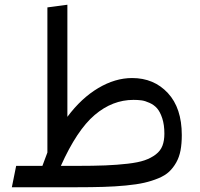

<svg xmlns="http://www.w3.org/2000/svg" viewBox="-20 -787 839 807"><path d="M535.2 -459Q627 -459 685.5 -396Q744.1 -333 744.1 -219.2Q744.1 -183.1 738.8 -154.8Q733.4 -126.5 720.7 -104Q708 -81.5 690.9 -65.4Q673.8 -49.3 645.5 -37.6Q617.2 -25.9 585.9 -18.8Q554.7 -11.7 508.8 -7.3Q462.9 -2.9 414.8 -1.5Q366.7 0 300.8 0H29.8L47.9 -89.8H158.2L179.2 -146V-755.9L263.2 -767.1V-295.9Q321.8 -374.5 392.8 -416.7Q463.9 -459 535.2 -459ZM300.8 -89.8Q373 -89.8 422.6 -91.8Q472.2 -93.8 516.6 -98.9Q561 -104 587.9 -113.3Q614.7 -122.6 634.8 -137.9Q654.8 -153.3 662.8 -174.6Q670.9 -195.8 670.9 -225.1Q670.9 -262.7 661.9 -290Q652.8 -317.4 640.1 -331.8Q627.4 -346.2 608.4 -354.7Q589.4 -363.3 574.5 -365.2Q559.6 -367.2 541 -367.2Q452.6 -367.2 377.9 -303.7Q303.2 -240.2 235.8 -89.8Z"/></svg>

Font: FiraGO
Style: Regular
Weight: 400
Designer: bBox Type
Foundry: bBox Type GmbH
Version: Version 1.001;PS 001.001;hotconv 1.0.88;makeotf.lib2.5.64775